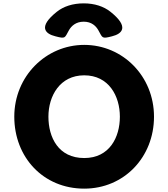

<svg xmlns="http://www.w3.org/2000/svg" viewBox="-20 -1107 1001 1142"><path d="M65 -413C65 -172 237 15 481 15C718 15 896 -172 896 -413C896 -654 710 -840 481 -840C254 -840 65 -654 65 -413ZM268 -413C268 -536 336 -659 481 -659C627 -659 693 -536 693 -413C693 -290 631 -167 481 -167C327 -167 268 -290 268 -413ZM390 -927C404 -952 431 -978 478 -978C525 -978 551 -952 565 -927C591 -881 584 -875 646 -891C707 -906 750 -947 637 -1037C597 -1069 542 -1087 478 -1087C413 -1087 358 -1069 318 -1037C205 -947 248 -906 310 -891C371 -875 364 -881 390 -927Z"/></svg>

Font: Hussar Print
Style: Bold
Weight: 700
Foundry: Cannot Into Space Fonts
Version: Version 2.00